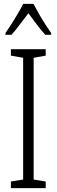

<svg xmlns="http://www.w3.org/2000/svg" viewBox="-20 -967 291 987"><path d="M215 0H36V-34L99 -44V-670L36 -681V-714H215V-681L153 -670V-44L215 -34ZM152 -947Q164 -924 181 -894.5Q198 -865 215 -838.5Q232 -812 243 -797V-788H213Q192 -811 169.5 -840.5Q147 -870 126 -899Q105 -872 81.5 -840.5Q58 -809 39 -788H8V-797Q22 -817 39 -843.5Q56 -870 72 -897.5Q88 -925 99 -947Z"/></svg>

Font: Noto Sans Hebrew ExtraCondensed Light
Style: Regular
Weight: 300
Width: 2
Designer: Monotype Design Team
Foundry: Monotype Imaging Inc.
Version: Version 2.004; ttfautohint (v1.8.4.7-5d5b)